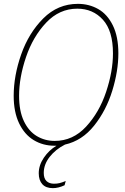

<svg xmlns="http://www.w3.org/2000/svg" viewBox="-20 -745 647 996"><path d="M207 152Q207 181 221.5 194.5Q236 208 260 208Q276 208 288.5 205Q301 202 321 194L315 216Q283 231 254 231Q218 231 199.5 210.5Q181 190 181 154Q181 112 207.5 73Q234 34 273 11H263Q203 11 155 -18Q107 -47 79 -105.5Q51 -164 51 -248Q51 -352 90 -463Q129 -574 204.5 -649.5Q280 -725 384 -725Q442 -725 489.5 -698Q537 -671 565.5 -613Q594 -555 594 -468Q594 -377 562.5 -274.5Q531 -172 468.5 -93.5Q406 -15 317 5Q268 30 237.5 69Q207 108 207 152ZM264 -14Q358 -14 426.5 -88Q495 -162 530.5 -268.5Q566 -375 566 -468Q566 -585 514 -642.5Q462 -700 381 -700Q288 -700 219.5 -627.5Q151 -555 115 -449Q79 -343 79 -248Q79 -169 104 -116.5Q129 -64 171 -39Q213 -14 264 -14Z"/></svg>

Font: Noto Serif NarrowThin
Style: Italic
Weight: 250
Width: 4
Italic angle: -12°
Designer: Monotype Design Team
Foundry: Monotype Imaging Inc.
Version: Version 1.001